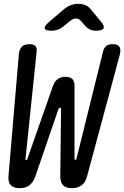

<svg xmlns="http://www.w3.org/2000/svg" viewBox="-20 -970 647 1000"><path d="M78 -685Q80 -713 93.5 -726.5Q107 -740 133 -740Q154 -740 163.5 -731Q173 -722 171 -703L113 -145Q111 -136 115.5 -135.5Q120 -135 123 -144L256 -523Q265 -547 281 -558.5Q297 -570 321 -570Q345 -570 356.5 -558.5Q368 -547 368 -523V-145Q368 -137 372.5 -137Q377 -137 379 -146L517 -703Q522 -722 534 -731Q546 -740 567 -740Q593 -740 602 -726.5Q611 -713 604 -685L433 -50Q425 -20 405 -5Q385 10 354 10Q323 10 308.5 -5Q294 -20 294 -50L298 -401Q298 -409 292.5 -409Q287 -409 284 -401L164 -51Q153 -20 133 -5Q113 10 82 10Q51 10 36.5 -5Q22 -20 24 -51ZM250 -810Q216 -810 213 -822Q210 -834 238 -858L312 -921Q330 -936 348.5 -943Q367 -950 388 -950Q409 -950 425 -943Q441 -936 453 -921L506 -857Q526 -834 519 -822Q512 -810 479 -810Q462 -810 449 -816Q436 -822 426 -833L402 -860Q390 -874 375.5 -874Q361 -874 344 -860L312 -834Q298 -822 282.5 -816Q267 -810 250 -810Z"/></svg>

Font: Maple Mono
Style: Italic
Weight: 400
Italic angle: -10°
Monospace: yes
Designer: subframe7536
Version: Version 7.300